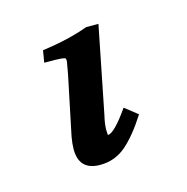

<svg xmlns="http://www.w3.org/2000/svg" viewBox="-54 -27 352 362"><g transform="rotate(-15 122.5 154.0)"><path d="M101.1 282.7Q60.1 282.7 60.1 241.2Q60.1 231 62.5 217.3L86.4 102.5L90.8 77.6Q90.8 73.2 89.8 72Q88.9 70.8 82.5 70.1Q76.2 69.3 48.8 69.3L52.7 45.9Q104 39.1 142.6 24.9H166.5L132.8 194.3Q128.9 210.4 128.9 221.7L129.4 231.9H129.9Q142.1 231.9 171.4 189.9L196.3 209.5Q172.9 246.1 151.4 264.4Q129.9 282.7 101.1 282.7Z"/></g></svg>

Font: Kelvinch
Style: Bold Italic
Weight: 700
Italic angle: -10°
Designer: Paul James Miller
Foundry: High-Logic / Made with FontCreator
Version: Version 3.30 September 23, 2016